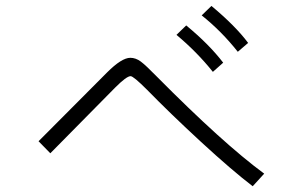

<svg xmlns="http://www.w3.org/2000/svg" viewBox="-20 -778 1040 654"><path d="M111.3 -296.9 344.7 -531.2Q394.5 -581.1 423.8 -581.1Q442.4 -581.1 459.5 -568.4Q476.6 -555.7 512.7 -518.6Q739.3 -290 879.9 -186.5L840.8 -143.6Q770.5 -197.3 665 -294.4Q559.6 -391.6 481.4 -471.7Q434.6 -518.6 424.8 -518.6Q411.1 -518.6 372.1 -479.5L151.4 -255.9ZM667 -725.6 700.2 -757.8Q782.2 -689.5 825.2 -631.8L790 -601.6Q734.4 -671.9 667 -725.6ZM581.1 -659.2 614.3 -691.4Q692.4 -627 740.2 -564.5L705.1 -533.2Q650.4 -601.6 581.1 -659.2Z"/></svg>

Font: Gothic A1 Light
Style: Regular
Weight: 300
Version: Version 2.50